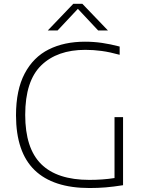

<svg xmlns="http://www.w3.org/2000/svg" viewBox="-20 -964 745 990"><path d="M614.5 -360V-9Q564 -1 524.8 2.2Q485.5 5.5 441.5 5.5Q254 5.5 158.5 -86.8Q63 -179 62.5 -369Q62.5 -500 107.2 -584.8Q152 -669.5 231.5 -709.2Q311 -749 418 -749Q463 -749 506 -742.8Q549 -736.5 597 -724V-681.5Q546.5 -695.5 504.5 -701.2Q462.5 -707 420 -707Q275 -707 192.5 -626.8Q110 -546.5 110 -371.5Q110 -199.5 192.2 -118Q274.5 -36.5 440.5 -36.5Q511 -36.5 570.5 -46V-360ZM536.5 -807H486L381.5 -918.5L277 -807H226.5L358 -944.5H404.5Z"/></svg>

Font: Encode Sans Semi Expanded ExLight
Style: Regular
Weight: 275
Width: 6
Designer: Multiple Designers
Foundry: Impallari Type
Version: Version 2.000